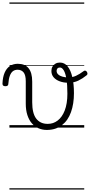

<svg xmlns="http://www.w3.org/2000/svg" viewBox="-76 -1030 726 1550"><path d="M302 19Q266 19 235 5.5Q204 -8 181 -34.5Q158 -61 145 -101Q132 -141 132 -193V-374Q132 -424 114.5 -445.5Q97 -467 66 -467Q44 -467 28.5 -455.5Q13 -444 3.5 -418.5Q-6 -393 -9 -352Q-9 -343 -15 -338.5Q-21 -334 -33 -334Q-43 -334 -49.5 -338.5Q-56 -343 -56 -355Q-54 -408 -38.5 -443.5Q-23 -479 4 -497Q31 -515 67 -515Q96 -515 117.5 -506.5Q139 -498 154 -480Q169 -462 176.5 -435Q184 -408 184 -370V-204Q184 -160 192 -127Q200 -94 216 -73Q232 -52 255 -41Q278 -30 309 -30Q332 -30 351.5 -36.5Q371 -43 389 -56.5Q407 -70 421.5 -90.5Q436 -111 446.5 -138Q457 -165 462.5 -199Q468 -233 468 -273Q468 -344 460.5 -391Q453 -438 439 -461.5Q425 -485 408 -485Q394 -485 387.5 -477Q381 -469 381 -458Q381 -441 394 -429Q407 -417 428.5 -411Q450 -405 477 -405Q509 -405 537.5 -418Q566 -431 601 -457Q608 -462 615 -459Q622 -456 626 -449Q630 -442 630 -434.5Q630 -427 623 -422Q591 -396 556 -379Q521 -362 475 -362Q437 -362 406 -373.5Q375 -385 357 -406Q339 -427 339 -457Q339 -477 347.5 -492Q356 -507 371.5 -516Q387 -525 408 -525Q445 -525 470 -494Q495 -463 508 -407Q521 -351 521 -278Q521 -235 515 -196.5Q509 -158 497 -124.5Q485 -91 467 -65Q449 -39 424.5 -20Q400 -1 369.5 9Q339 19 302 19ZM0 490H604V500H0ZM0 -20H604V0H0ZM0 -505H604V-500H0ZM0 -1010H604V-1000H0Z"/></svg>

Font: Playwrite ES Guides
Style: Regular
Weight: 400
Designer: Veronika Burian, José Scaglione
Foundry: TypeTogether
Version: Version 1.003